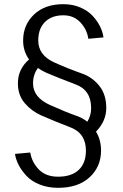

<svg xmlns="http://www.w3.org/2000/svg" viewBox="-20 -710 590 920"><path d="M90.8 -515.8Q90.8 -590.8 142.9 -640.4Q195 -690 283.3 -690Q328.3 -690 365 -674.2Q401.7 -658.3 424.2 -633.8Q446.7 -609.2 459.6 -582.9Q472.5 -556.7 475.8 -530.8L403.3 -524.2Q396.7 -569.2 365 -602.9Q333.3 -636.7 283.3 -636.7Q228.3 -636.7 195.8 -605Q163.3 -573.3 163.3 -515.8Q163.3 -445.8 240 -410.8Q305 -381.7 373.3 -357.5Q421.7 -340.8 455.4 -299.2Q489.2 -257.5 489.2 -192.5Q489.2 -130 440 -79.2Q464.2 -40 464.2 11.7Q464.2 88.3 409.6 139.2Q355 190 258.3 190Q210 190 170.4 174.2Q130.8 158.3 107.1 132.9Q83.3 107.5 69.6 80.8Q55.8 54.2 51.7 27.5L125 20.8Q132.5 67.5 166.2 102.1Q200 136.7 258.3 136.7Q322.5 136.7 357.1 104.2Q391.7 71.7 391.7 11.7Q391.7 -72.5 315 -100.8Q249.2 -125.8 178.3 -156.7Q132.5 -176.7 99.2 -215Q65.8 -253.3 65.8 -310.8Q65.8 -379.2 119.2 -425Q90.8 -465 90.8 -515.8ZM398.3 -126.7Q416.7 -155 416.7 -192.5Q416.7 -278.3 341.7 -305.8Q251.7 -340 203.3 -360.8Q180.8 -370.8 161.7 -384.2Q138.3 -352.5 138.3 -310.8Q138.3 -243.3 220 -206.7Q290 -175 348.3 -154.2Q375.8 -145 398.3 -126.7Z"/></svg>

Font: Boon
Style: Regular
Weight: 400
Designer: Sungsit Sawaiwan
Foundry: FontUni
Version: Version 3.0